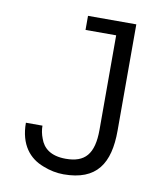

<svg xmlns="http://www.w3.org/2000/svg" viewBox="-70 -618 571 685"><g transform="rotate(10 216.0 -276.0)"><path d="M206 10C326 10 369 -58 369 -177V-562H194V-511H305V-169C305 -80 273 -46 204 -46C149 -46 122 -70 111 -102C105 -117 102 -133 102 -148H42C42 -68 80 -24 131 -5C156 5 181 10 206 10Z"/></g></svg>

Font: OSH Darker Grotesque Medium
Style: Regular
Weight: 500
Designer: Gabriel Lam
Foundry: TypeRant
Version: Version 1.000;Glyphs 3.1.1 (3148)